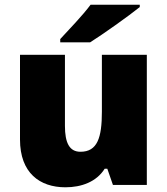

<svg xmlns="http://www.w3.org/2000/svg" viewBox="-20 -786 710 816"><path d="M574 -756V-766H365C332 -721 270 -657 236 -620V-606H363C417 -640 527 -718 574 -756ZM604 -553H413V-311C413 -201 394 -141 322 -141C275 -141 256 -179 256 -251V-553H65V-193C65 -51 149 10 258 10C326 10 390 -13 425 -69H436L460 0H604Z"/></svg>

Font: Noto Sans Arabic UI Bk
Style: Regular
Weight: 900
Designer: Monotype Design Team, Nadine Chahine and Nizar Qandah
Foundry: Monotype Imaging Inc.
Version: Version 2.010